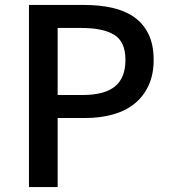

<svg xmlns="http://www.w3.org/2000/svg" viewBox="-20 -756 687 776"><path d="M97 0V-736H320Q382 -736 433.5 -724.5Q485 -713 522 -687Q559 -661 580 -618.5Q601 -576 601 -514Q601 -454 580 -409.5Q559 -365 522.5 -336Q486 -307 435 -293Q384 -279 324 -279H213V0ZM213 -643V-372H313Q402 -372 444.5 -406.5Q487 -441 487 -514Q487 -587 442 -615Q397 -643 309 -643Z"/></svg>

Font: Kinto Sans Med
Style: Regular
Weight: 500
Designer: Authors: Ryoko NISHIZUKA  (kana & ideographs); Paul D. Hunt (Latin, Greek & Cyrillic); Wenlong ZHANG  (bopomofo); Sandol
Foundry: Adobe Systems Incorporated, ookami Inc.
Version: Version 0.001